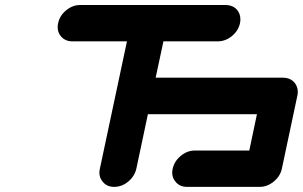

<svg xmlns="http://www.w3.org/2000/svg" viewBox="-20 -728 1180 748"><path d="M1138.2 -354 1078.1 -70.8Q1071.8 -41.5 1046.6 -20.8Q1021.5 0 991.7 0H708.5Q679.2 0 663.1 -21Q650.9 -35.6 650.9 -55.2Q650.9 -62.5 652.8 -70.8Q659.2 -100.1 684.3 -120.8Q709.5 -141.6 738.8 -141.6H951.2L981 -283.2H556.2L511.2 -70.8Q503.9 -40.5 479.2 -20.3Q454.6 0 424.8 0Q395.5 0 379.4 -21Q367.2 -35.6 367.2 -55.2Q367.2 -62.5 369.1 -70.8L474.6 -566.9H262.2Q232.9 -566.9 216.3 -587.9Q204.6 -602.5 204.6 -622.1Q204.6 -629.4 206.5 -637.7Q212.4 -667 237.5 -687.7Q262.7 -708.5 292 -708.5H858.9Q889.2 -708 905.3 -687.5Q916.5 -672.4 916.5 -652.8Q916.5 -645.5 915 -637.7Q908.7 -608.4 884 -587.9Q859.4 -567.4 829.1 -566.9H616.7L586.4 -425.3H1082Q1111.8 -425.3 1128.4 -404.8Q1140.1 -389.6 1140.1 -370.1Q1140.1 -362.3 1138.2 -354Z"/></svg>

Font: Robtronika
Style: Italic
Weight: 400
Italic angle: -12°
Designer: GGBot
Version: 1.00